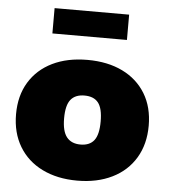

<svg xmlns="http://www.w3.org/2000/svg" viewBox="-52 -760 718 816"><g transform="rotate(5 307.0 -352.0)"><path d="M24 -250Q24 -329 59 -386.5Q94 -444 157.5 -475Q221 -506 307 -506Q393 -506 456.5 -475Q520 -444 555 -386.5Q590 -329 590 -250Q590 -171 555 -112.5Q520 -54 456 -22.5Q392 9 307 9Q222 9 158 -22.5Q94 -54 59 -112.5Q24 -171 24 -250ZM385 -250Q385 -306 366 -330Q347 -354 307 -354Q268 -354 248.5 -330Q229 -306 229 -250Q229 -195 249 -170Q269 -145 308 -145Q347 -145 366 -169.5Q385 -194 385 -250ZM148 -713H466V-605H148Z"/></g></svg>

Font: Nunito Sans Heavy
Style: Regular
Weight: 400
Designer: Vernon Adams
Foundry: Vernon Adams
Version: Version 2.500